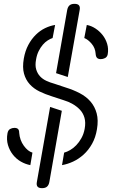

<svg xmlns="http://www.w3.org/2000/svg" viewBox="-20 -860 640 1000"><path d="M485 -187Q478 -144 459.5 -111Q441 -78 415.5 -55Q390 -32 361 -18.5Q332 -5 303 0L314 -65Q329 -69 345.5 -78.5Q362 -88 377 -103.5Q392 -119 404 -140.5Q416 -162 421 -189Q427 -222 420 -246.5Q413 -271 396.5 -288.5Q380 -306 358 -318.5Q336 -331 312 -338L251 -358Q216 -369 186 -383.5Q156 -398 135 -421Q114 -444 105 -476.5Q96 -509 104 -555Q111 -595 127.5 -626Q144 -657 166.5 -679Q189 -701 215 -713.5Q241 -726 267 -730L254 -662Q242 -658 228.5 -649.5Q215 -641 203 -627Q191 -613 181.5 -594Q172 -575 168 -551Q162 -520 168.5 -498.5Q175 -477 188.5 -462.5Q202 -448 221.5 -439Q241 -430 263 -424L323 -404Q362 -392 395.5 -374.5Q429 -357 451.5 -331Q474 -305 483.5 -269.5Q493 -234 485 -187ZM302 -283 237 88Q234 104 225 112Q216 120 199 120Q182 120 175.5 112Q169 104 172 88L241 -303ZM333 -459 272 -479 330 -808Q333 -824 342 -832Q351 -840 368 -840Q385 -840 391.5 -832Q398 -824 395 -808ZM149 -65 138 0Q112 -5 88.5 -18.5Q65 -32 47.5 -54Q30 -76 21.5 -104.5Q13 -133 19 -166Q22 -182 32.5 -188Q43 -194 55 -194Q68 -194 74 -188Q80 -182 80 -168Q83 -130 104 -101Q125 -72 149 -65ZM432 -730Q455 -726 476.5 -712Q498 -698 514 -678Q530 -658 538 -632Q546 -606 541 -577Q538 -563 527 -557.5Q516 -552 505 -552Q492 -552 485.5 -558.5Q479 -565 478 -581Q476 -610 457.5 -632Q439 -654 419 -662Z"/></svg>

Font: Maple Mono ExtraLight
Style: Italic
Weight: 275
Italic angle: -10°
Monospace: yes
Designer: subframe7536
Version: Version 7.000